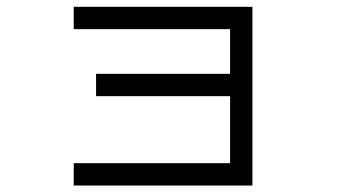

<svg xmlns="http://www.w3.org/2000/svg" viewBox="-20 -687 1040 573"><path d="M266.7 -400V-466.7H666.7V-600H200V-666.7H733.3V-133.3H200V-200H666.7V-400Z"/></svg>

Font: Galmuri14 Regular
Style: Regular
Weight: 400
Designer: Lee Minseo (quiple)
Version: Version 2.399;hotconv 1.1.1;makeotfexe 2.6.0 DEVELOPMENT